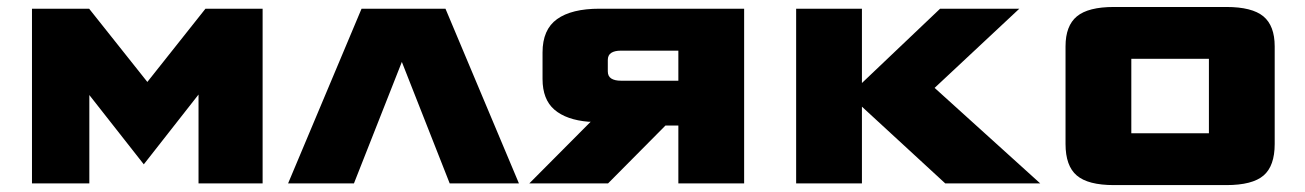

<svg xmlns="http://www.w3.org/2000/svg" viewBox="-20 -531 3778 556"><path d="M72.6 0V-505.8H238.1L406.7 -293.7L575 -505.8H740.5V0H554.9V-257.2L396.4 -55.1L238.7 -255.8V0Z M814.3 0 1027 -505.8H1270L1482.7 0H1282.2L1143.7 -351.7L1005 0Z M1512.9 0 1690.4 -178.4H1684.7Q1620.2 -183.7 1585.6 -213.3Q1551.1 -242.9 1551.1 -302.3V-379.2Q1551.1 -445.5 1593.1 -475.6Q1635.1 -505.8 1716.1 -505.8H2134.9V0H1944.4V-167.4H1907L1740.9 0ZM1777.7 -297.3H1944.4V-384.3H1777.7Q1760.1 -384.3 1750.1 -377.9Q1740.1 -371.4 1740.1 -357.3V-324.3Q1740.1 -310.1 1750.1 -303.7Q1760.1 -297.3 1777.7 -297.3Z M2285.5 0V-505.8H2476V-290.6L2702.4 -505.8H2931.8L2686.5 -276.5L2992.2 0H2717.2L2476 -222.1V0Z M3065.6 -114V-396.7Q3065.6 -456.5 3098.6 -483.7Q3131.6 -510.8 3205.6 -510.8H3531.3Q3605.6 -510.8 3638.5 -483.7Q3671.3 -456.5 3671.3 -396.7V-114Q3671.3 -50.5 3639.1 -22.8Q3606.8 5 3531.3 5H3205.6Q3130.8 5 3098.2 -22.8Q3065.6 -50.5 3065.6 -114ZM3256.1 -145.1Q3256.1 -145.1 3256.1 -145.1Q3256.1 -145.1 3256.1 -145.1H3480.8Q3480.8 -145.1 3480.8 -145.1Q3480.8 -145.1 3480.8 -145.1V-360.7Q3480.8 -360.7 3480.8 -360.7Q3480.8 -360.7 3480.8 -360.7H3256.1Q3256.1 -360.7 3256.1 -360.7Q3256.1 -360.7 3256.1 -360.7Z"/></svg>

Font: Science Gothic
Style: Regular
Weight: 400
Designer: Thomas Phinney, Vassil Kateliev, Brandon Buerkle
Foundry: Font Detective LLC
Version: Version 1.018